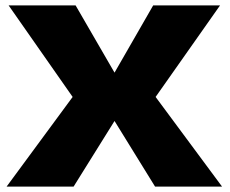

<svg xmlns="http://www.w3.org/2000/svg" viewBox="-20 -695 855 715"><path d="M4.5 0H254L406.5 -244.5L557.5 0H807L559.5 -334L799.5 -675H550.5L406.5 -424.5L261.5 -675H12L250.5 -334Z"/></svg>

Font: Anybody SemiExpanded ExtraBold
Style: Regular
Weight: 800
Width: 6
Version: Version 1.113;gftools[0.9.25]